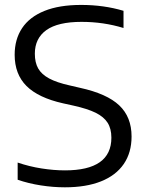

<svg xmlns="http://www.w3.org/2000/svg" viewBox="-20 -770 608 799"><path d="M53.5 -22V-93.5Q102 -77 153 -69Q204 -61 250.5 -61Q443.5 -61 443.5 -197Q443.5 -234.5 427.8 -259.2Q412 -284 378 -300.8Q344 -317.5 285.5 -330.5L242.5 -340Q139.5 -363 90.2 -412.2Q41 -461.5 41 -542Q41 -606.5 72 -653Q103 -699.5 164.8 -724.5Q226.5 -749.5 317.5 -749.5Q412 -749.5 494 -725V-653.5Q410.5 -679 319.5 -679Q221 -679 173 -644.8Q125 -610.5 125 -546.5Q125 -509.5 139 -485Q153 -460.5 184.5 -443.5Q216 -426.5 270 -414.5L313 -404.5Q425 -380 476.2 -331.5Q527.5 -283 527.5 -202Q527.5 -135 495 -87.5Q462.5 -40 400.2 -15.2Q338 9.5 250 9.5Q201 9.5 149.8 1.5Q98.5 -6.5 53.5 -22Z"/></svg>

Font: Encode Sans Semi Expanded
Style: Regular
Weight: 400
Width: 6
Designer: Multiple Designers
Foundry: Impallari Type
Version: Version 2.000